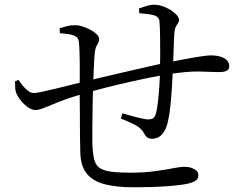

<svg xmlns="http://www.w3.org/2000/svg" viewBox="-20 -783 1040 815"><path d="M548 12Q476 12 426 -0.5Q376 -13 349.5 -44.5Q323 -76 321 -132Q320 -162 319.5 -207Q319 -252 319 -304Q319 -356 318 -407Q319 -467 318.5 -517.5Q318 -568 316 -592Q315 -614 309.5 -621Q304 -628 292 -633Q281 -637 265 -639Q249 -641 234 -642L233 -663Q248 -668 264 -672Q280 -676 300 -676Q314 -676 331 -670.5Q348 -665 364 -656.5Q380 -648 390.5 -637.5Q401 -627 401 -617Q401 -608 397 -601.5Q393 -595 388.5 -585.5Q384 -576 382 -556Q380 -535 378.5 -499Q377 -463 375 -421Q374 -375 373 -326.5Q372 -278 372 -236.5Q372 -195 372 -170Q374 -130 380 -106Q386 -82 402.5 -70.5Q419 -59 450 -54.5Q481 -50 532 -50Q593 -50 639 -56.5Q685 -63 715.5 -69Q746 -75 762 -75Q779 -75 792.5 -70.5Q806 -66 814 -58.5Q822 -51 822 -39Q822 -25 812.5 -17.5Q803 -10 780 -4Q751 3 688.5 7.5Q626 12 548 12ZM130 -316Q110 -316 85.5 -338Q61 -360 49 -388Q45 -397 44.5 -410.5Q44 -424 44 -438L59 -444Q71 -424 89 -406Q107 -388 124 -388Q134 -388 161.5 -394Q189 -400 224 -408.5Q259 -417 292.5 -425.5Q326 -434 348 -439Q368 -444 407 -453.5Q446 -463 495 -474Q544 -485 593 -496.5Q642 -508 682 -516Q729 -525 768 -532.5Q807 -540 835 -544Q863 -548 876 -548Q896 -548 914 -543Q932 -538 942.5 -528Q953 -518 953 -502Q953 -488 942 -482.5Q931 -477 910 -477Q891 -477 870.5 -478Q850 -479 825 -479.5Q800 -480 765 -477Q721 -473 663 -462.5Q605 -452 545 -438.5Q485 -425 433 -412Q381 -399 348 -389Q276 -369 233.5 -352Q191 -335 168 -325.5Q145 -316 130 -316ZM625 -194Q615 -194 607.5 -198Q600 -202 592 -216Q581 -239 552 -253.5Q523 -268 493 -280L500 -302Q533 -292 565 -284Q597 -276 610 -276Q621 -276 629 -280.5Q637 -285 642 -301Q647 -319 650.5 -351Q654 -383 656.5 -419Q659 -455 659 -484Q660 -514 660 -554Q660 -594 659.5 -631Q659 -668 657 -691Q656 -712 631 -719Q620 -722 605 -723.5Q590 -725 571 -727L570 -747Q587 -753 603 -758Q619 -763 633 -763Q657 -763 682 -752Q707 -741 723.5 -726Q740 -711 740 -698Q740 -690 735 -683.5Q730 -677 725.5 -667.5Q721 -658 720 -640Q718 -611 717 -572.5Q716 -534 714 -489Q712 -452 709.5 -410Q707 -368 703 -330.5Q699 -293 693 -268Q686 -234 669 -214Q652 -194 625 -194Z"/></svg>

Font: Noto Serif JP
Style: Regular
Weight: 400
Designer: Ryoko NISHIZUKA  (kana & ideographs); Frank Grießhammer (Latin, Greek & Cyrillic); Wenlong ZHANG  (bopomofo); Sandoll Co
Foundry: Adobe
Version: Version 2.003-H1;hotconv 1.1.1;makeotfexe 2.6.0